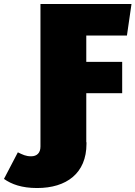

<svg xmlns="http://www.w3.org/2000/svg" viewBox="-174 -718 683 968"><path d="M466 -539 489 -698H30V21C30 53 12 70 -17 70C-44 70 -59 62 -84 50L-154 184C-116 211 -64 230 13 230C161 230 262 156 262 7V-1H261V-248H442V-406H261V-539Z"/></svg>

Font: Fira Sans Ultra
Style: Regular
Weight: 950
Designer: Carrois Corporate & Edenspiekermann AG
Foundry: Carrois Corporate GbR & Edenspiekermann AG
Version: Version 4.203;PS 004.203;hotconv 1.0.88;makeotf.lib2.5.64775